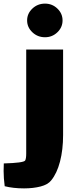

<svg xmlns="http://www.w3.org/2000/svg" viewBox="-94 -786 421 1062"><path d="M56 -673Q56 -711 85 -738.5Q114 -766 155 -766Q195 -766 223.5 -738.5Q252 -711 252 -673Q252 -635 223.5 -607.5Q195 -580 155 -580Q114 -580 85 -607.5Q56 -635 56 -673ZM51 30V-512H255V-39Q255 42 238 107.5Q221 173 189 212Q171 235 130.5 245.5Q90 256 39 256Q-21 256 -68 244Q-74 199 -74 160Q-74 133 -73 118Q36 115 45 102Q51 92 51 63.5Q51 35 51 30Z"/></svg>

Font: Lalezar
Style: Regular
Weight: 400
Designer: Borna Izadpanah
Foundry: Borna Izadpanah
Version: Version 1.003;November 28, 2018;FontCreator 11.5.0.2421 64-b